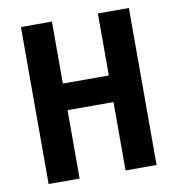

<svg xmlns="http://www.w3.org/2000/svg" viewBox="-80 -787 796 860"><g transform="rotate(-10 317.5 -357.0)"><path d="M563 0V-714H422V-432H213V-714H72V0H213V-311H422V0Z"/></g></svg>

Font: Noto Sans Armenian Condensed
Style: Regular
Weight: 400
Width: 3
Designer: Monotype Design Team
Foundry: Monotype Imaging Inc.
Version: Version 2.008